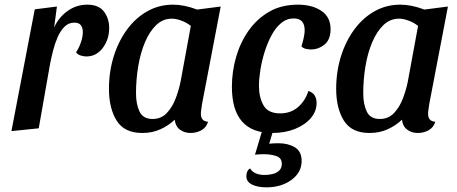

<svg xmlns="http://www.w3.org/2000/svg" viewBox="-20 -550 1957 823"><path d="M29 12 129 -510 224 -522 212 -432Q231 -475 269 -502.5Q307 -530 354 -530Q403 -530 425.5 -500.5Q448 -471 448 -430Q448 -381 420.5 -344.5Q393 -308 350 -308Q339 -308 326 -312Q313 -316 306 -326Q318 -343 326.5 -367.5Q335 -392 335 -412Q335 -431 326.5 -442Q318 -453 299 -453Q274 -453 256.5 -435.5Q239 -418 227 -390.5Q215 -363 207.5 -333Q200 -303 195 -278L146 0Z M590 20Q513 20 480 -33Q447 -86 447 -169Q447 -243 467.5 -308.5Q488 -374 525 -424Q562 -474 612 -502Q662 -530 722 -530Q770 -530 825 -509L926 -522L846 -104Q845 -95 843 -83Q841 -71 841 -62Q841 -30 872 -28Q864 -3 843 8.5Q822 20 797 20Q770 20 751 5.5Q732 -9 729 -37Q703 -12 668 4Q633 20 590 20ZM634 -40Q671 -40 695 -65.5Q719 -91 733 -128Q747 -165 754 -200L798 -439Q779 -454 756.5 -462Q734 -470 717 -470Q678 -470 649.5 -442.5Q621 -415 601.5 -369Q582 -323 572.5 -266Q563 -209 563 -150Q563 -104 578 -72Q593 -40 634 -40Z M1147 20Q974 20 974 -178Q974 -243 992 -305.5Q1010 -368 1045.5 -418.5Q1081 -469 1133.5 -499.5Q1186 -530 1257 -530Q1318 -530 1357.5 -503.5Q1397 -477 1397 -425Q1397 -380 1371 -359Q1345 -338 1313 -338Q1304 -338 1291.5 -340.5Q1279 -343 1272 -352Q1277 -366 1281.5 -386Q1286 -406 1286 -420Q1286 -471 1239 -471Q1209 -471 1185 -451Q1161 -431 1143.5 -398Q1126 -365 1114 -326.5Q1102 -288 1096 -250Q1090 -212 1090 -182Q1090 -133 1109.5 -98.5Q1129 -64 1181 -64Q1226 -64 1257 -90.5Q1288 -117 1302 -160Q1321 -154 1329 -140.5Q1337 -127 1337 -108Q1337 -73 1312.5 -44Q1288 -15 1245 2.5Q1202 20 1147 20ZM1122 253Q1084 253 1060 241Q1036 229 1036 205Q1036 196 1039.5 186.5Q1043 177 1052 172Q1069 200 1115 200Q1131 200 1148 196Q1165 192 1176.5 181.5Q1188 171 1188 152Q1188 127 1164.5 119Q1141 111 1110 111Q1100 111 1091.5 111.5Q1083 112 1073 113L1110 -11H1157L1134 66Q1141 65 1153 64.5Q1165 64 1174 64Q1215 64 1244 81.5Q1273 99 1273 140Q1273 189 1229.5 221Q1186 253 1122 253Z M1564 20Q1487 20 1454 -33Q1421 -86 1421 -169Q1421 -243 1441.5 -308.5Q1462 -374 1499 -424Q1536 -474 1586 -502Q1636 -530 1696 -530Q1744 -530 1799 -509L1900 -522L1820 -104Q1819 -95 1817 -83Q1815 -71 1815 -62Q1815 -30 1846 -28Q1838 -3 1817 8.5Q1796 20 1771 20Q1744 20 1725 5.5Q1706 -9 1703 -37Q1677 -12 1642 4Q1607 20 1564 20ZM1608 -40Q1645 -40 1669 -65.5Q1693 -91 1707 -128Q1721 -165 1728 -200L1772 -439Q1753 -454 1730.5 -462Q1708 -470 1691 -470Q1652 -470 1623.5 -442.5Q1595 -415 1575.5 -369Q1556 -323 1546.5 -266Q1537 -209 1537 -150Q1537 -104 1552 -72Q1567 -40 1608 -40Z"/></svg>

Font: Sansita Swashed
Style: Regular
Weight: 400
Designer: Pablo Cosgaya
Foundry: Omnibus-Type
Version: Version 1.003; ttfautohint (v1.8.3)